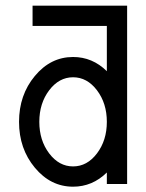

<svg xmlns="http://www.w3.org/2000/svg" viewBox="-20 -665 528 694"><path d="M244.1 -63.5Q294.9 -63.5 330.6 -110.6Q366.2 -157.7 366.2 -224.6Q366.2 -291.5 330.6 -338.6Q294.9 -385.7 244.1 -385.7Q193.4 -385.7 157.7 -338.6Q122.1 -291.5 122.1 -224.6Q122.1 -157.7 157.7 -110.6Q193.4 -63.5 244.1 -63.5ZM244.1 9.8Q163.1 9.8 106 -58.8Q48.8 -127.4 48.8 -224.6Q48.8 -321.8 106 -390.4Q163.1 -459 244.1 -459Q314 -459 366.2 -407.7V-571.3H97.7V-644.5H439.5V0H366.2V-41.5Q314 9.8 244.1 9.8Z"/></svg>

Font: Catrinity
Style: Regular
Weight: 400
Designer: Alexander Lange
Foundry: High-Logic / Made with FontCreator
Version: Version 2.090;May 20, 2024;FontCreator 15.0.0.2974 64-bit